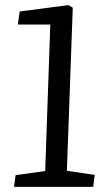

<svg xmlns="http://www.w3.org/2000/svg" viewBox="-20 -732 421 752"><path d="M177 -636H50L57 -687L248 -712L265 -702L242 -63L351 -47L345 0H35L41 -46L157 -62Z"/></svg>

Font: Literata 12pt
Style: Italic
Weight: 400
Italic angle: -2°
Designer: Latin by Veronika Burian and Jose Scaglione. Greek by Irene Vlachou. Cyrillic by Vera Evstafieva
Foundry: TypeTogether
Version: Version 3.002